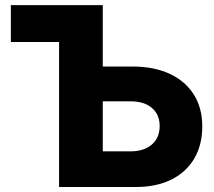

<svg xmlns="http://www.w3.org/2000/svg" viewBox="-20 -748 856 768"><path d="M23.4 -580.1V-727.5H299.3V-580.1ZM325.2 -481.9H509.8Q595.7 -481.9 658.4 -452.9Q721.2 -423.8 755.1 -370.1Q789.1 -316.4 789.1 -242.7Q789.1 -168 756.8 -113.5Q724.6 -59.1 665 -29.5Q605.5 0 523.4 0H216.3V-727.5H391.1V-142.6H502Q556.2 -142.6 587.4 -169.9Q618.7 -197.3 618.7 -244.1Q618.7 -274.9 604.5 -297.1Q590.3 -319.3 564.2 -331.1Q538.1 -342.8 502 -342.8H325.2Z"/></svg>

Font: Inter 28pt ExtraBold
Style: Regular
Weight: 800
Designer: Rasmus Andersson
Foundry: rsms
Version: Version 4.001;git-66647c0bb